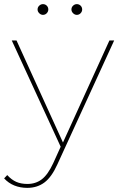

<svg xmlns="http://www.w3.org/2000/svg" viewBox="-41 -713 591 930"><path d="M-21 151 -6 135Q15 158 38 168Q61 178 92 178Q132 178 161.5 155.5Q191 133 217 77L255 -7L260 -14L489 -517H512L237 83Q209 145 174 171Q139 197 91 197Q57 197 28.5 185.5Q0 174 -21 151ZM16 -517H39L268 -14L259 11ZM305 -667Q305 -678 313 -685.5Q321 -693 331 -693Q342 -693 349.5 -685.5Q357 -678 357 -667Q357 -657 349.5 -649Q342 -641 331 -641Q321 -641 313 -649Q305 -657 305 -667ZM141 -667Q141 -678 149 -685.5Q157 -693 167 -693Q178 -693 185.5 -685.5Q193 -678 193 -667Q193 -657 185.5 -649Q178 -641 167 -641Q157 -641 149 -649Q141 -657 141 -667Z"/></svg>

Font: iiserrat Thin
Style: Regular
Weight: 100
Designer: Akira Ohta
Foundry: Akira Ohta
Version: Version 1.200;Glyphs 3.3.1 (3343)